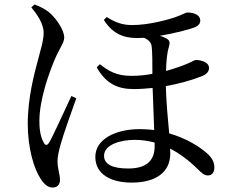

<svg xmlns="http://www.w3.org/2000/svg" viewBox="-20 -792 1040 858"><path d="M215 46C237 46 248 32 248 12C248 -12 237 -39 237 -72C237 -89 242 -116 251 -147C263 -191 301 -297 321 -353L299 -363C274 -311 218 -185 199 -154C190 -140 181 -142 175 -156C164 -175 156 -204 156 -251C156 -345 198 -462 220 -515C245 -578 267 -599 267 -624C267 -660 228 -714 197 -739C177 -754 156 -764 134 -772L120 -759C144 -730 175 -687 175 -646C175 -608 159 -562 150 -525C135 -469 104 -358 104 -239C104 -127 133 -36 161 6C179 35 197 46 215 46ZM594 -622 624 -623C640 -616 657 -604 658 -582C661 -557 661 -507 661 -462C635 -457 604 -453 567 -453C499 -453 466 -475 426 -505L412 -491C455 -416 508 -394 577 -394C606 -394 633 -396 662 -399L669 -211C649 -213 628 -215 606 -215C494 -215 406 -169 406 -91C406 -13 476 24 568 24C678 24 741 -23 741 -107L740 -128C781 -107 822 -77 864 -36C879 -21 892 -8 909 -8C929 -8 938 -24 938 -43C938 -70 925 -91 898 -113C866 -140 809 -175 736 -196C730 -259 723 -338 721 -407C776 -417 836 -433 878 -450C905 -460 914 -473 914 -488C914 -518 870 -524 855 -524C850 -524 840 -517 814 -506C790 -496 758 -485 722 -475C723 -517 726 -555 735 -583C740 -601 739 -610 726 -619C717 -624 706 -629 694 -632C757 -643 825 -659 855 -672C867 -678 875 -687 875 -701C874 -726 846 -736 818 -736C808 -736 795 -726 760 -714C730 -704 645 -680 571 -680C528 -680 496 -691 457 -716L444 -703C483 -642 530 -622 594 -622ZM671 -155V-138C671 -74 634 -39 553 -39C482 -39 445 -58 445 -96C445 -146 519 -167 582 -167C612 -167 641 -163 671 -155Z"/></svg>

Font: Source Han Serif SC Medium
Style: Regular
Weight: 500
Designer: Ryoko NISHIZUKA 西塚涼子 (kana & ideographs); Frank Grießhammer (Latin, Greek & Cyrillic); Wenlong ZHANG 张文龙 (bopomofo); San
Foundry: Adobe
Version: Version 2.003;hotconv 1.1.1;makeotfexe 2.6.0